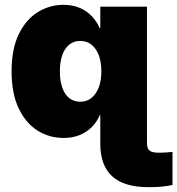

<svg xmlns="http://www.w3.org/2000/svg" viewBox="-20 -567 739 800"><path d="M600.1 212.9Q497.1 212.9 447.5 167.7Q397.9 122.6 397.9 31.7V-106H592.3V29.3Q592.3 51.3 603 60.3Q613.8 69.3 640.6 69.3Q656.2 69.3 670.9 68.4Q685.5 67.4 698.7 65.9V203.6Q678.7 208.5 653.6 210.7Q628.4 212.9 600.1 212.9ZM245.1 7.8Q185.1 7.8 136 -23.2Q86.9 -54.2 57.6 -116Q28.3 -177.7 28.3 -269.5Q28.3 -364.3 58.8 -425.8Q89.4 -487.3 138.4 -517.1Q187.5 -546.9 244.1 -546.9Q282.7 -546.9 312.3 -534.2Q341.8 -521.5 362.5 -499.5Q383.3 -477.5 395 -450.2H397.9V-539.1H592.3V0H398.9V-86.9H395.5Q383.8 -59.1 362.8 -37.8Q341.8 -16.6 312.3 -4.4Q282.7 7.8 245.1 7.8ZM314.5 -143.1Q341.3 -143.1 360.8 -158.7Q380.4 -174.3 391.4 -202.6Q402.3 -231 402.3 -269.5Q402.3 -309.1 391.4 -337.4Q380.4 -365.7 360.8 -381.1Q341.3 -396.5 314.5 -396.5Q287.6 -396.5 268.6 -381.1Q249.5 -365.7 239.5 -337.4Q229.5 -309.1 229.5 -269.5Q229.5 -230.5 239.5 -201.9Q249.5 -173.3 268.6 -158.2Q287.6 -143.1 314.5 -143.1Z"/></svg>

Font: Inter 18pt Black
Style: Regular
Weight: 900
Designer: Rasmus Andersson
Foundry: rsms
Version: Version 4.001;git-66647c0bb